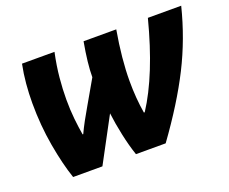

<svg xmlns="http://www.w3.org/2000/svg" viewBox="-95 -699 1015 850"><g transform="rotate(-20 413.0 -274.5)"><path d="M117 0H255L367 -209Q373 -160 385 -103.5Q397 -47 413 0H553Q661 -149 725.5 -277Q790 -405 826 -549H669Q605 -302 513 -161H509Q497 -233 497 -313Q497 -417 520 -549H366Q348 -450 348 -386L283 -273Q266 -244 251 -216.5Q236 -189 224 -163H221Q215 -198 210.5 -240.5Q206 -283 206 -333Q206 -380 211 -434Q216 -488 229 -549H76Q67 -505 63 -459.5Q59 -414 59 -368Q59 -264 76 -167Q93 -70 117 0Z"/></g></svg>

Font: Noto Sans Display Extra
Style: Italic
Weight: 800
Italic angle: -12°
Designer: Monotype Design Team
Foundry: Monotype Imaging Inc.
Version: Version 1.900